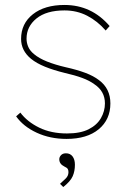

<svg xmlns="http://www.w3.org/2000/svg" viewBox="-20 -550 519 774"><path d="M248 10Q182 10 128 -15Q74 -40 45 -81L62 -96Q90 -59 138 -35.5Q186 -12 250 -12Q304 -12 337.5 -29Q371 -46 387 -74Q403 -102 403 -133Q403 -182 361 -210Q341 -225 311 -236Q281 -247 241 -256Q196 -267 161.5 -281Q127 -295 105 -313Q65 -346 65 -393Q65 -455 112.5 -492.5Q160 -530 240 -530Q349 -530 422 -445L406 -427Q373 -465 331.5 -486.5Q290 -508 240 -508Q167 -508 127 -475.5Q87 -443 87 -394Q87 -377 94 -361Q101 -345 117 -332Q137 -315 169.5 -302Q202 -289 245 -279Q290 -269 323.5 -256.5Q357 -244 379 -227Q425 -193 425 -133Q425 -68 378 -29Q331 10 248 10ZM235 204 222 191Q233 181 244.5 170Q256 159 256 144Q256 136 253 131Q250 126 239 121Q219 111 219 92Q219 83 226 75.5Q233 68 246 68Q263 68 272.5 80.5Q282 93 282 114Q282 140 273 160.5Q264 181 235 204Z"/></svg>

Font: Lexend Thin
Style: Regular
Weight: 100
Designer: Bonnie Shaver-Troup, Thomas Jockin
Foundry: Lexend
Version: Version 1.007; ttfautohint (v1.8.3)